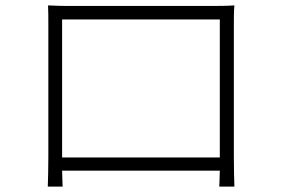

<svg xmlns="http://www.w3.org/2000/svg" viewBox="-20 -691 1040 711"><path d="M794 -619V-108H210V-619ZM846 -605C846 -626 846 -649 848 -671C821 -669 786 -669 766 -669H238C216 -669 196 -669 158 -671C159 -649 159 -624 159 -605V-109C159 -82 158 -17 157 0H212C211 -11 211 -36 210 -59H794C793 -34 793 -10 792 0H848C847 -15 846 -82 846 -110Z"/></svg>

Font: Noto Sans JP Light
Style: Regular
Weight: 300
Designer: Ryoko NISHIZUKA (kana & ideographs); Paul D. Hunt (Latin, Greek & Cyrillic); Wenlong ZHANG (bopomofo); Sandoll Communica
Foundry: Adobe Systems Incorporated
Version: Version 1.004;PS 1.004;hotconv 1.0.82;makeotf.lib2.5.63406